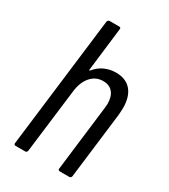

<svg xmlns="http://www.w3.org/2000/svg" viewBox="-175 -783 761 866"><g transform="rotate(30 205.5 -350.0)"><path d="M384 -389Q384 -378 382 -354L340 -10Q338 0 329 0H279Q275 0 272.5 -3Q270 -6 271 -10L312 -348Q314 -364 314 -371Q314 -409 296.5 -430Q279 -451 246 -451Q208 -451 182.5 -422Q157 -393 151 -343L110 -10Q108 0 99 0H49Q45 0 42.5 -3Q40 -6 41 -10L124 -690Q125 -694 128 -697Q131 -700 135 -700H185Q195 -700 193 -690L166 -464Q165 -462 167 -461Q169 -460 171 -463Q191 -488 218.5 -500.5Q246 -513 277 -513Q329 -513 356.5 -481Q384 -449 384 -389Z"/></g></svg>

Font: Barlow Condensed
Style: Italic
Weight: 400
Width: 3
Italic angle: -7°
Designer: Jeremy Tribby
Foundry: Tribby Type
Version: Version 1.408